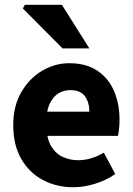

<svg xmlns="http://www.w3.org/2000/svg" viewBox="-20 -773 558 805"><path d="M287.4 12Q216.1 12 158.9 -18.8Q101.8 -49.6 68.6 -107.6Q35.5 -165.7 35.5 -248.2Q35.5 -328.8 69.4 -386.9Q103.2 -444.9 156.9 -476.5Q210.6 -508 270.2 -508Q341.2 -508 388.1 -476.6Q435.1 -445.2 458.1 -391.3Q481.2 -337.4 481.2 -270Q481.2 -250.6 479.1 -232.6Q477.1 -214.5 474.6 -203.3H149.5L148.4 -304.7H354.6Q354.6 -344.3 335.9 -369.7Q317.2 -395.2 273.4 -395.2Q249.3 -395.2 226.1 -382.2Q203 -369.1 188 -337Q173 -305 174.2 -248.2Q175.3 -191.9 194.7 -159.9Q214.2 -127.9 244.1 -114.6Q274 -101.3 307 -101.3Q335.6 -101.3 362.4 -109.4Q389.2 -117.6 415.4 -133L463.2 -43.4Q425.8 -17.1 378.7 -2.6Q331.6 12 287.4 12ZM242.3 -570 75.8 -737.4 84.4 -753H239.4L354.7 -570Z"/></svg>

Font: Source Sans 3 VF
Style: Regular
Weight: 200
Designer: Paul D. Hunt
Foundry: Adobe
Version: Version 3.046;hotconv 1.0.118;makeotfexe 2.5.65603